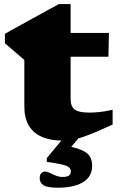

<svg xmlns="http://www.w3.org/2000/svg" viewBox="-20 -658 572 919"><path d="M318 -184Q318 -148.5 337.5 -133.8Q357 -119 408.5 -119Q431.5 -119 458.8 -122Q486 -125 519 -132.5V-62Q455.5 -32.5 413.5 -15.8Q371.5 1 341 8Q310.5 15 281 15Q221.5 15 180.2 -3Q139 -21 117.8 -57.2Q96.5 -93.5 96.5 -148V-371L3.5 -451V-496Q12 -501.5 33.2 -513Q54.5 -524.5 83.2 -540.5Q112 -556.5 144.2 -574Q176.5 -591.5 206.8 -608.5Q237 -625.5 261.5 -638.5H318V-490ZM226.5 -386.5 228.5 -500.5H501.5L499 -386.5ZM258 240.5Q206.5 240.5 188.2 228.8Q170 217 170 194Q170 178.5 178.2 170.8Q186.5 163 196.5 163Q205 163 218.2 169.5Q231.5 176 247.2 182.5Q263 189 279.5 189Q300.5 189 309.8 182.5Q319 176 319 162Q319 151 311 143.5Q303 136 278.2 129.8Q253.5 123.5 204 117V99L306 -24.5H380L275 99L274 36Q337 46 368.5 59.5Q400 73 410.5 91.5Q421 110 421 135Q421 171.5 400.5 194.8Q380 218 343.2 229.2Q306.5 240.5 258 240.5Z"/></svg>

Font: Newsreader 9pt ExtraBold
Style: Regular
Weight: 800
Designer: Hugues Gentile
Foundry: Production Type
Version: Version 1.003